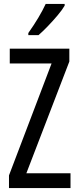

<svg xmlns="http://www.w3.org/2000/svg" viewBox="-20 -963 401 983"><path d="M341 0H26V-65L244 -638H30V-714H335V-648L115 -76H341ZM311 -934Q299 -913 275 -884.5Q251 -856 224.5 -828.5Q198 -801 177 -783H125V-794Q183 -876 214 -943H311Z"/></svg>

Font: Noto Sans Gurmukhi ExtraCondensed
Style: Regular
Weight: 400
Width: 2
Designer: Jelle Bosma - Monotype Design Team
Foundry: Monotype Imaging Inc.
Version: Version 2.004; ttfautohint (v1.8.4.7-5d5b)